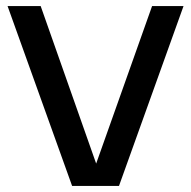

<svg xmlns="http://www.w3.org/2000/svg" viewBox="-20 -615 632 635"><path d="M218.5 0 5 -595H114.5L309.5 -41.5H286.5L483 -595H587L373.5 0Z"/></svg>

Font: Encode Sans SC Condensed Thin Medium
Style: Regular
Weight: 500
Version: Version 3.002